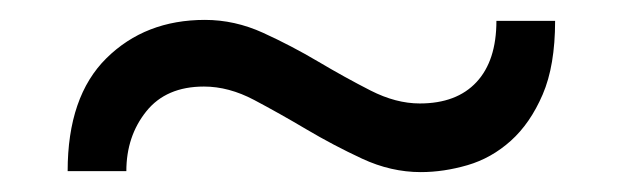

<svg xmlns="http://www.w3.org/2000/svg" viewBox="-20 -382 626 193"><path d="M48 -210Q48 -285 87 -323.5Q126 -362 186 -362Q216 -362 244.5 -349Q273 -336 300 -320Q327 -304 352.5 -291Q378 -278 402 -278Q439 -278 459 -299.5Q479 -321 479 -361H538Q538 -316 525.5 -287Q513 -258 493.5 -240.5Q474 -223 450 -216Q426 -209 403 -209Q373 -209 344 -222.5Q315 -236 288 -252Q261 -268 235.5 -281.5Q210 -295 185 -295Q147 -295 127 -270Q107 -245 107 -210Z"/></svg>

Font: Ek Mukta
Style: Regular
Weight: 400
Designer: Girish Dalvi and Yashodeep Gholap
Foundry: Ek Type
Version: Version 2.538;PS 1.001;hotconv 16.6.51;makeotf.lib2.5.65220;